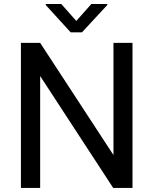

<svg xmlns="http://www.w3.org/2000/svg" viewBox="-20 -921 753 941"><path d="M629.4 -710.9V0H534.7L176.8 -548.3V0H82.5V-710.9H176.8L536.1 -161.1V-710.9ZM280.3 -901.4 354 -818.4 427.7 -901.4H505.9V-896.5L381.8 -762.7H326.2L204.1 -896.5V-901.4Z"/></svg>

Font: Vazirmatn RD UI FD
Style: Regular
Weight: 400
Designer: Saber Rastikerdar
Foundry: Saber Rastikerdar
Version: Version 33.003